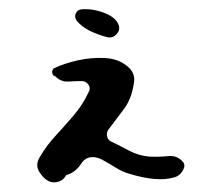

<svg xmlns="http://www.w3.org/2000/svg" viewBox="-20 -389 476 412"><path d="M235 -334Q238 -324 230 -315.5Q222 -307 211 -309Q191 -314 173.5 -322.5Q156 -331 145 -344Q139 -352 142.5 -360Q146 -368 155 -369Q179 -371 204.5 -361Q230 -351 235 -334ZM375 -29Q368 -11 352 -8Q317 2 258 -16Q243 -20 228 -29.5Q213 -39 199 -46.5Q185 -54 171 -51Q160 -48 153 -36Q142 -20 125 -14Q122 -14 120 -10Q115 -2 105 1Q95 4 85 0Q75 -5 68 -15Q53 -33 66 -53Q80 -77 100 -98.5Q120 -120 139 -142.5Q158 -165 170 -191Q175 -199 170 -207Q165 -215 155 -215Q141 -215 127 -214Q113 -213 102 -222Q101 -224 99 -225Q97 -226 95 -227Q93 -227 93 -230Q91 -234 92.5 -238Q94 -242 97 -243Q118 -253 147 -259.5Q176 -266 205 -264.5Q234 -263 253 -247Q272 -232 267 -209Q262 -176 245.5 -154.5Q229 -133 212 -110Q208 -103 210 -95.5Q212 -88 219 -85Q236 -77 256.5 -66Q277 -55 300 -53Q321 -52 341 -54Q361 -56 373 -41Q377 -36 375 -29Z"/></svg>

Font: Slackside One
Style: Regular
Weight: 400
Version: Version 1.000